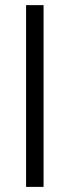

<svg xmlns="http://www.w3.org/2000/svg" viewBox="-20 -731 272 751"><path d="M150.4 0H82V-710.9H150.4Z"/></svg>

Font: Roboto Condensed
Style: Regular
Weight: 400
Designer: Google
Version: Version 2.001047; 2015